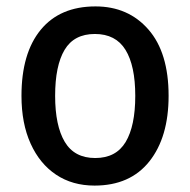

<svg xmlns="http://www.w3.org/2000/svg" viewBox="-20 -569 593 599"><path d="M506 -270Q506 -141 446 -65.5Q386 10 275 10Q206 10 155 -24Q104 -58 75.5 -121Q47 -184 47 -270Q47 -403 107 -476Q167 -549 278 -549Q380 -549 443 -477Q506 -405 506 -270ZM152 -270Q152 -177 182 -126.5Q212 -76 277 -76Q342 -76 372 -126Q402 -176 402 -270Q402 -364 371.5 -413.5Q341 -463 276 -463Q211 -463 181.5 -413.5Q152 -364 152 -270Z"/></svg>

Font: Noto Sans Gurmukhi UI SemiCondensed Medium
Style: Regular
Weight: 500
Width: 4
Designer: Jelle Bosma - Monotype Design Team
Foundry: Monotype Imaging Inc.
Version: Version 2.004; ttfautohint (v1.8.4.7-5d5b)